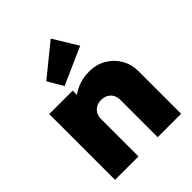

<svg xmlns="http://www.w3.org/2000/svg" viewBox="-213 -887 1009 1009"><g transform="rotate(-45 291.5 -382.0)"><path d="M368 0V-276Q368 -310 348 -329.5Q328 -349 297 -349Q276 -349 259.5 -340Q243 -331 234 -315Q225 -299 225 -276L157 -308Q157 -367 183 -409.5Q209 -452 254.5 -475.5Q300 -499 358 -499Q411 -499 452.5 -474.5Q494 -450 518 -409Q542 -368 542 -316V0ZM51 0V-489H225V0ZM212 -536 162 -622 337 -764 420 -628Z"/></g></svg>

Font: Outfit Thin ExtraBold
Style: Regular
Weight: 800
Version: Version 1.100;gftools[0.9.27]